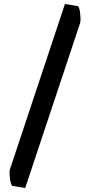

<svg xmlns="http://www.w3.org/2000/svg" viewBox="-20 -740 453 960"><path d="M375 -607.9 106 200.2 40 189Q27.8 168 27.8 120.1Q27.8 106.4 35.6 88.9L304.7 -720.2L370.6 -709Q378.4 -697.3 380.4 -675.8Q382.8 -654.3 382.6 -640.4Q382.3 -626.5 375 -607.9Z"/></svg>

Font: Odor Mean Chey
Style: Regular
Weight: 400
Designer: Danh Hong
Version: Version 8.002; ttfautohint (v1.8.3)